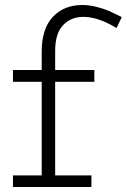

<svg xmlns="http://www.w3.org/2000/svg" viewBox="-20 -753 510 773"><path d="M315.9 -685.1Q265.6 -685.1 233.9 -651.6Q202.1 -618.2 202.1 -547.9V-471.2H359.9V-423.8H202.1V-46.9H348.1V0H32.2V-46.9H147.9V-423.8H32.2V-471.2H147.9V-544.9Q147.9 -637.7 192.9 -685.3Q237.8 -732.9 312 -732.9Q339.8 -732.9 370.4 -724.9Q400.9 -716.8 420.7 -708Q440.4 -699.2 470.2 -684.1L449.2 -640.1Q375 -685.1 315.9 -685.1Z"/></svg>

Font: BioRhyme Light
Style: Regular
Weight: 300
Designer: Aoife Mooney
Foundry: Aoife Mooney Type
Version: Version 1.500;PS 001.500;hotconv 1.0.88;makeotf.lib2.5.64775